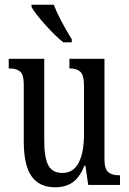

<svg xmlns="http://www.w3.org/2000/svg" viewBox="-20 -786 550 816"><path d="M81 -186V-428Q81 -468 66 -481.5Q51 -495 21 -495H17V-536H168V-188Q168 -117 185 -84Q202 -51 245 -51Q292 -51 314.5 -94.5Q337 -138 337 -215V-422Q337 -466 322 -480.5Q307 -495 278 -495H275V-536H424V-109Q424 -68 440 -54.5Q456 -41 486 -41H490V0H355L343 -82H339Q318 -31 288 -10.5Q258 10 215 10Q147 10 114 -37Q81 -84 81 -186ZM114 -756V-766H209Q227 -714 285 -619V-606H249Q216 -632 172.5 -680.5Q129 -729 114 -756Z"/></svg>

Font: Noto Serif Cond
Style: Regular
Weight: 400
Width: 3
Designer: Monotype Design Team
Foundry: Monotype Imaging Inc.
Version: Version 1.001